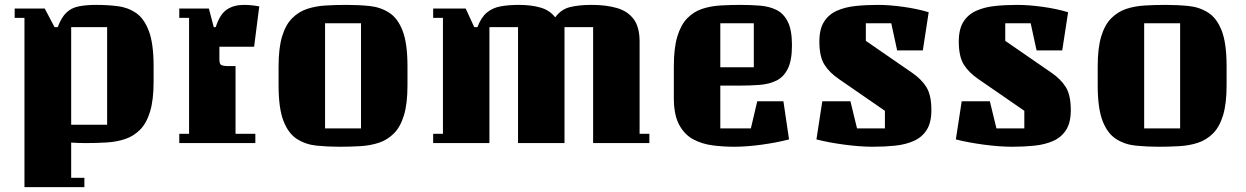

<svg xmlns="http://www.w3.org/2000/svg" viewBox="-20 -585 5095 785"><path d="M40 -550H163L203 -474H216Q231 -514 251.5 -533.5Q272 -553 302 -559Q332 -565 373 -565Q418 -565 460 -560Q502 -555 535.5 -532.5Q569 -510 588.5 -458.5Q608 -407 608 -314V-251Q608 -176 593.5 -128.5Q579 -81 552.5 -54.5Q526 -28 491.5 -16.5Q457 -5 416 -2.5Q375 0 331 0Q316 0 301 -0.5Q286 -1 271 -2V142H325V180H80V-512H40ZM418 -75V-474H271V-75Z M713 -550H834L854 -474H862Q879 -527 907.5 -546Q936 -565 977 -565Q1006 -565 1040 -559L1019 -394H877V-341Q877 -322 886 -318.5Q895 -315 907 -315H943V-38H1024V0H713V-38H753V-512H713Z M1646 -314V-236Q1646 -161 1631.5 -113.5Q1617 -66 1590.5 -39.5Q1564 -13 1529.5 -1.5Q1495 10 1454 12.5Q1413 15 1369 15Q1320 15 1275 10.5Q1230 6 1194.5 -16.5Q1159 -39 1139 -90.5Q1119 -142 1119 -236V-314Q1119 -389 1133.5 -436.5Q1148 -484 1174.5 -510.5Q1201 -537 1235.5 -548.5Q1270 -560 1311 -562.5Q1352 -565 1396 -565Q1446 -565 1490.5 -560.5Q1535 -556 1570.5 -533.5Q1606 -511 1626 -459.5Q1646 -408 1646 -314ZM1456 -60V-490H1309V-60Z M1981 -474V0H1751V-38H1791V-512H1751V-550H1884L1919 -474H1932Q1947 -514 1970.5 -533.5Q1994 -553 2026.5 -559Q2059 -565 2102 -565Q2152 -565 2190 -554Q2228 -543 2250 -514Q2274 -547 2310.5 -556Q2347 -565 2399 -565Q2459 -565 2503 -552Q2547 -539 2571 -506.5Q2595 -474 2595 -415V-38H2635V0H2405V-474H2288V0H2098V-474Z M2925 -60H3050L3076 -171H3183L3206 -15Q3156 -2 3094.5 6.5Q3033 15 2981 15Q2938 15 2894.5 9.5Q2851 4 2815 -15Q2779 -34 2757 -74.5Q2735 -115 2735 -184V-314Q2735 -389 2749.5 -436.5Q2764 -484 2790 -510.5Q2816 -537 2850 -548.5Q2884 -560 2924 -562.5Q2964 -565 3006 -565Q3048 -565 3086.5 -562Q3125 -559 3154.5 -544.5Q3184 -530 3201 -496Q3218 -462 3218 -400Q3218 -338 3201 -304Q3184 -270 3154.5 -255.5Q3125 -241 3086.5 -238Q3048 -235 3006 -235H2925ZM2925 -490V-310H3062V-490Z M3549 15Q3497 15 3433 6.5Q3369 -2 3318 -15L3342 -171H3457L3484 -60H3598V-132L3411 -261Q3371 -288 3350.5 -321Q3330 -354 3330 -415Q3330 -466 3349 -496Q3368 -526 3401.5 -541Q3435 -556 3478 -560.5Q3521 -565 3569 -565Q3616 -565 3673.5 -557Q3731 -549 3777 -535L3753 -379H3648L3624 -490H3520V-418L3707 -289Q3747 -262 3767.5 -229Q3788 -196 3788 -135Q3788 -84 3769 -54Q3750 -24 3716.5 -9Q3683 6 3640 10.5Q3597 15 3549 15Z M4119 15Q4067 15 4003 6.5Q3939 -2 3888 -15L3912 -171H4027L4054 -60H4168V-132L3981 -261Q3941 -288 3920.5 -321Q3900 -354 3900 -415Q3900 -466 3919 -496Q3938 -526 3971.5 -541Q4005 -556 4048 -560.5Q4091 -565 4139 -565Q4186 -565 4243.5 -557Q4301 -549 4347 -535L4323 -379H4218L4194 -490H4090V-418L4277 -289Q4317 -262 4337.5 -229Q4358 -196 4358 -135Q4358 -84 4339 -54Q4320 -24 4286.5 -9Q4253 6 4210 10.5Q4167 15 4119 15Z M4995 -314V-236Q4995 -161 4980.5 -113.5Q4966 -66 4939.5 -39.5Q4913 -13 4878.5 -1.5Q4844 10 4803 12.5Q4762 15 4718 15Q4669 15 4624 10.5Q4579 6 4543.5 -16.5Q4508 -39 4488 -90.5Q4468 -142 4468 -236V-314Q4468 -389 4482.5 -436.5Q4497 -484 4523.5 -510.5Q4550 -537 4584.5 -548.5Q4619 -560 4660 -562.5Q4701 -565 4745 -565Q4795 -565 4839.5 -560.5Q4884 -556 4919.5 -533.5Q4955 -511 4975 -459.5Q4995 -408 4995 -314ZM4805 -60V-490H4658V-60Z"/></svg>

Font: Unlock
Style: Regular
Weight: 400
Designer: Eduardo Rodriguez Tunni
Foundry: Eduardo Rodriguez Tunni
Version: Version 1.003; ttfautohint (v1.8.4.7-5d5b);gftools[0.9.23]